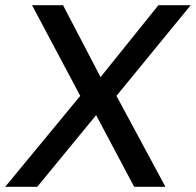

<svg xmlns="http://www.w3.org/2000/svg" viewBox="-38 -717 752 737"><path d="M-18 0 270 -349 85 -697H204L348 -421L570 -697H694L409 -349L597 0H477L331 -275L105 0Z"/></svg>

Font: Hanken Grotesk Medium
Style: Italic
Weight: 500
Italic angle: -8°
Designer: Alfredo Marco Pradil
Foundry: Hanken Design Co.
Version: Version 3.013